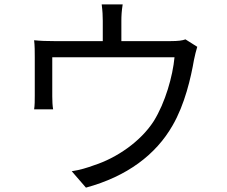

<svg xmlns="http://www.w3.org/2000/svg" viewBox="-20 -821 1040 878"><path d="M882 -607 828 -641C815 -636 796 -633 759 -633H535V-726C535 -747 536 -770 541 -801H445C449 -770 450 -747 450 -726V-633H229C194 -633 165 -634 136 -637C139 -614 139 -581 139 -560V-384C139 -365 139 -338 136 -321H223C220 -336 219 -361 219 -380V-559H778C770 -473 736 -352 683 -267C622 -172 511 -98 412 -66C380 -54 343 -43 308 -38L373 37C561 -14 693 -114 769 -247C825 -343 853 -466 867 -547C871 -566 877 -592 882 -607Z"/></svg>

Font: Spoqa Han Sans Neo
Style: Regular
Weight: 400
Designer: [Spoqa Han Sans Neo] Dong-huui Kim ___ Younghwa Kang ___ Yujin Lee ___ [Noto Sans] Ryoko NISHIZUKA ____ (kana & ideograp
Foundry: Spoqa (http://www.spoqa-han-sans.com)
Version: Version 1.100;hotconv 1.0.109;makeotfexe 2.5.65596